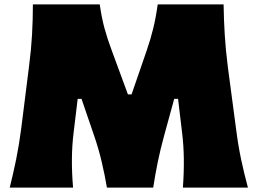

<svg xmlns="http://www.w3.org/2000/svg" viewBox="-20 -855 1174 875"><path d="M24.4 0Q40 -62.5 53.5 -128.2Q66.9 -193.8 76.7 -269.5L112.3 -552.7Q122.1 -627.9 126 -696.5Q129.9 -765.1 129.9 -835H434.6Q442.9 -774.9 456.5 -725.1Q470.2 -675.3 489.3 -625L563 -424.8H579.6L648.4 -624.5Q666 -675.3 678.2 -724.9Q690.4 -774.4 698.7 -835H999Q1000 -765.6 1004.2 -697.3Q1008.3 -628.9 1018.1 -551.8L1055.7 -268.6Q1065.4 -191.9 1078.9 -128.4Q1092.3 -64.9 1109.9 0H813.5Q823.7 -138.7 810.1 -248L791.5 -404.3H773.9L728 -236.8Q710.9 -174.8 698.7 -115Q686.5 -55.2 678.2 0H467.3Q458 -55.2 443.8 -116Q429.7 -176.8 408.7 -237.3L351.6 -404.3H334L315.4 -250Q301.3 -137.2 313 0Z"/></svg>

Font: Pinar DS1 Black
Style: Regular
Weight: 900
Designer: Amin Abedi
Version: Version 3.000